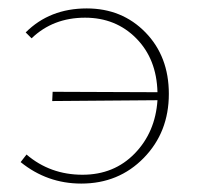

<svg xmlns="http://www.w3.org/2000/svg" viewBox="-20 -432 468 456"><path d="M186 -412Q270 -412 325.5 -355Q381 -298 381 -209Q381 -118 321.5 -57Q262 4 173 4Q92 4 29 -47L43 -65Q99 -17 176 -17Q251 -17 300 -67.5Q349 -118 354 -194L104 -192L105 -214L354 -213Q352 -292 303.5 -341Q255 -390 182 -390Q106 -390 55 -341L41 -355Q98 -412 186 -412Z"/></svg>

Font: EauTestText Extralight
Style: Italic
Weight: 250
Italic angle: -12°
Designer: Christian Thalmann (Catharsis Fonts)
Version: Version 0.001;PS 000.001;hotconv 1.0.88;makeotf.lib2.5.64775